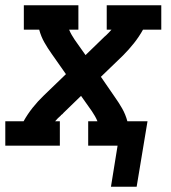

<svg xmlns="http://www.w3.org/2000/svg" viewBox="-27 -550 647 725"><path d="M392 155 417 0H306V-92H341Q337 -102 331.5 -111.5Q326 -121 320 -130L279 -188L213 -124Q211 -121 208.5 -119Q206 -117 203 -115Q203 -115 203 -115Q203 -115 203 -114Q203 -114 203 -114Q203 -114 203 -114Q197 -109 191.5 -103.5Q186 -98 181 -92H199V0H-7V-92H62Q77 -119 96.5 -143.5Q116 -168 139 -190L222 -270L168 -347Q153 -368 140.5 -390Q128 -412 121 -438H63V-530H269V-438H234Q238 -428 243.5 -418.5Q249 -409 255 -400L296 -342L362 -406Q365 -409 367 -411Q369 -413 372 -415Q372 -415 372 -415Q372 -415 372 -416H373Q373 -416 373 -416Q373 -416 373 -416Q378 -421 383.5 -426.5Q389 -432 394 -438H376V-530H582V-438H513Q498 -411 478.5 -386.5Q459 -362 437 -340L354 -260L407 -183Q422 -162 434.5 -140Q447 -118 454 -92H530L489 155Z"/></svg>

Font: Iosevka Curly Slab SmBdExObl
Style: Regular
Weight: 600
Width: 7
Italic angle: -9°
Monospace: yes
Designer: Belleve Invis
Foundry: Belleve Invis
Version: Version 11.1.0; ttfautohint (v1.8.3)